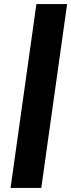

<svg xmlns="http://www.w3.org/2000/svg" viewBox="-20 -720 349 940"><path d="M158.2 -700.2H308.6L182.1 200.2H31.7Z"/></svg>

Font: Fivo Sans Heavy
Style: Regular
Weight: 900
Designer: Alexander Slobzheninov
Foundry: Alexander Slobzheninov
Version: 1.0